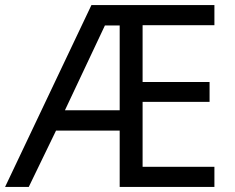

<svg xmlns="http://www.w3.org/2000/svg" viewBox="-21 -734 922 754"><path d="M821 0H449V-221H199L92 0H-1L338 -714H821V-635H539V-412H802V-334H539V-79H821ZM234 -301H449V-634H391Z"/></svg>

Font: Noto Sans Rejang
Style: Regular
Weight: 400
Designer: Monotype Design Team
Foundry: Monotype Imaging Inc.
Version: Version 2.001; ttfautohint (v1.8.4.7-5d5b)